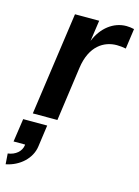

<svg xmlns="http://www.w3.org/2000/svg" viewBox="-181 -625 710 981"><g transform="rotate(15 174.5 -134.0)"><path d="M16 0H146L186 -287C203 -407 274 -448 341 -448C356 -448 374 -446 389 -443L404 -550C391 -553 376 -555 363 -555C295 -555 235 -509 205 -434L221 -545H93ZM-55 231 -51 287C21 273 78 221 87 156L103 41H-24L-42 164H19V167C15 201 -15 226 -55 231Z"/></g></svg>

Font: Ronzino Bold
Style: Italic
Weight: 700
Italic angle: -8°
Designer: Nunzio Mazzaferro
Foundry: Collletttivo
Version: Version 1.000;Glyphs 3.3 (3337)